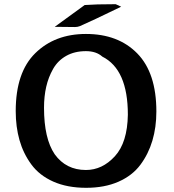

<svg xmlns="http://www.w3.org/2000/svg" viewBox="-20 -876 831 916"><path d="M241 -748 384 -852 446 -855Q460 -855 489 -855.5Q518 -856 532 -856L558 -844L437 -786Q373 -756 361.5 -751.5Q350 -747 338 -747Q322 -747 289.5 -747.5Q257 -748 241 -748ZM55 -346Q55 -531 148.5 -622.5Q242 -714 390 -714Q544 -714 635 -621Q726 -528 726 -344Q726 -269 707 -205Q688 -141 649.5 -89.5Q611 -38 545 -9Q479 20 391 20Q301 20 234.5 -9.5Q168 -39 129.5 -91.5Q91 -144 73 -207.5Q55 -271 55 -346ZM190 -362Q190 -215 241 -140Q295 -65 390 -65Q468 -65 528 -130.5Q588 -196 590 -329Q590 -545 468 -606Q439 -632 390 -632Q336 -632 296 -609.5Q256 -587 233.5 -547.5Q211 -508 200.5 -462Q190 -416 190 -362Z"/></svg>

Font: Coval
Style: Bold
Weight: 700
Foundry: Context Ltd
Version: Version 001.000